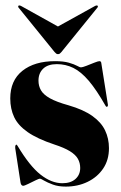

<svg xmlns="http://www.w3.org/2000/svg" viewBox="-20 -681 447 711"><path d="M211 -2.5Q242 -2.5 259.5 -18.2Q277 -34 277 -59Q277 -77.5 268.5 -92.8Q260 -108 239 -121Q218 -134 181 -146Q118 -167 82.5 -191.8Q47 -216.5 32.5 -247.2Q18 -278 18 -316.5Q18 -383 63 -418.8Q108 -454.5 184 -454.5Q215 -454.5 235 -448.8Q255 -443 265.5 -437.2Q276 -431.5 279.5 -431.5Q285 -431.5 299.8 -437.2Q314.5 -443 329 -448.8Q343.5 -454.5 348 -454.5Q350.5 -454.5 352.5 -453.2Q354.5 -452 355 -448L379 -297Q380 -292.5 379.5 -289.8Q379 -287 377 -286Q375.5 -285 374 -285.8Q372.5 -286.5 371 -289Q337.5 -348 308.8 -381.8Q280 -415.5 251.5 -429.5Q223 -443.5 190.5 -443.5Q157.5 -443.5 140 -426.8Q122.5 -410 122.5 -382.5Q122.5 -362.5 131.8 -346.5Q141 -330.5 165 -317Q189 -303.5 234 -291Q289 -275 322 -251.5Q355 -228 369.2 -198Q383.5 -168 383.5 -132.5Q383.5 -88.5 362 -56.8Q340.5 -25 304.2 -7.5Q268 10 223.5 10Q196 10 175.8 2.5Q155.5 -5 143.2 -12.2Q131 -19.5 128 -19.5Q124.5 -19.5 111.2 -13Q98 -6.5 84.2 0.2Q70.5 7 65.5 7Q62.5 7 59.8 4.2Q57 1.5 56 -5L36.5 -131.5Q36 -138 36.8 -140.8Q37.5 -143.5 39.5 -145Q40.5 -146 42 -144.8Q43.5 -143.5 45 -141Q89.5 -66.5 130 -34.5Q170.5 -2.5 211 -2.5ZM233 -561.5 57 -659.5Q54.5 -660.5 52.2 -660.8Q50 -661 48.5 -660Q47.5 -659 47.2 -657Q47 -655 49 -652.5L182 -488.5Q185.5 -484.5 188.2 -482.5Q191 -480.5 194.5 -480.5Q199 -480.5 201.5 -482.5Q204 -484.5 207.5 -488.5L340.5 -652.5Q342.5 -655 342.5 -657Q342.5 -659 341 -660Q340 -661 337.8 -660.8Q335.5 -660.5 333 -659.5L156 -561.5Z"/></svg>

Font: Fraunces 120pt
Style: Bold
Weight: 700
Version: Version 1.000;[b76b70a41]